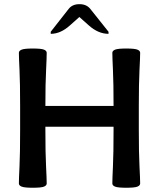

<svg xmlns="http://www.w3.org/2000/svg" viewBox="-20 -885 756 913"><path d="M520 -381.3Q520 -490.7 517.1 -551.8Q514.2 -613.3 514.2 -633.8Q514.2 -643.6 527.3 -648.9Q540.5 -654.3 580.1 -654.3Q620.6 -654.3 633.5 -648.9Q646.5 -643.6 646.5 -633.8Q646.5 -613.3 643.3 -551.8Q640.1 -490.2 640.1 -378.9V-267.6Q640.1 -156.2 643.3 -94.7Q646.5 -33.2 646.5 -12.7Q646.5 -2.9 633.5 2.4Q620.6 7.8 580.1 7.8Q540.5 7.8 527.3 2.4Q514.2 -2.9 514.2 -12.7Q514.2 -33.2 517.1 -94.7Q520 -156.2 520 -267.6V-282.2H195.8V-267.6Q195.8 -156.2 199 -94.7Q202.1 -33.2 202.1 -12.7Q202.1 -2.9 189.2 2.4Q176.3 7.8 135.7 7.8Q96.2 7.8 83 2.4Q69.8 -2.9 69.8 -12.7Q69.8 -33.2 72.8 -94.7Q75.7 -156.2 75.7 -267.6V-378.9Q75.7 -490.2 72.8 -551.8Q69.8 -613.3 69.8 -633.8Q69.8 -643.6 83 -648.9Q96.2 -654.3 135.7 -654.3Q176.3 -654.3 189.2 -648.9Q202.1 -643.6 202.1 -633.8Q202.1 -613.3 199.2 -551.8Q195.8 -490.7 195.8 -381.3ZM496.1 -724.1Q447.3 -724.1 402.3 -764.2L357.4 -804.2L312.5 -764.2Q268.1 -724.1 221.2 -724.1V-733.9L306.2 -842.3Q323.7 -865.2 357.9 -865.2Q391.6 -865.2 409.7 -842.3L496.1 -733.9Z"/></svg>

Font: ALMAS
Style: Bold
Weight: 700
Designer: ALMAS Font/ by Husham Jawad Kadhim, derived from the Bainsely font by/ Paul James MIller
Foundry: High-Logic / Made with FontCreator
Version: Version 1.411;September 19, 2021;FontCreator 14.0.0.2814 32-